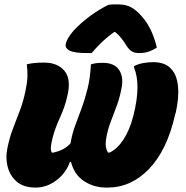

<svg xmlns="http://www.w3.org/2000/svg" viewBox="-20 -838 840 868"><path d="M101 -547Q129 -555 179 -555Q241 -555 272 -517Q303 -479 284 -403Q274 -356 252 -308.5Q230 -261 218 -216Q211 -188 210 -173.5Q209 -159 214 -148H220Q244 -153 263 -162.5Q282 -172 299 -190Q305 -229 318.5 -266.5Q332 -304 347.5 -345Q363 -386 375.5 -435.5Q388 -485 391 -547Q400 -550 412.5 -552Q425 -554 444 -554Q495 -554 516.5 -524.5Q538 -495 531 -448Q523 -402 509.5 -364.5Q496 -327 483 -294Q470 -261 463 -228Q456 -194 458.5 -176.5Q461 -159 469 -148H475Q510 -164 538 -207Q566 -250 581 -308L584 -319Q601 -388 601.5 -440.5Q602 -493 586 -533V-539Q605 -549 628 -553Q651 -557 672 -557Q728 -557 754 -526Q779 -501 784.5 -449.5Q790 -398 775 -331L771 -317Q735 -159 654 -74.5Q573 10 466 10H461Q404 10 359.5 -19.5Q315 -49 301 -106H296Q278 -55 234.5 -22.5Q191 10 141 10Q109 10 86 1Q63 -8 48 -24Q22 -50 13.5 -88.5Q5 -127 13 -166Q23 -216 38.5 -256.5Q54 -297 69.5 -337.5Q85 -378 95 -426Q103 -464 104 -491.5Q105 -519 101 -547ZM470 -816Q479 -818 491.5 -818Q504 -818 514 -818Q539 -818 559.5 -811Q580 -804 605 -781Q666 -723 689 -623Q652 -598 610 -598Q586 -598 573 -607.5Q560 -617 547 -639Q538 -653 528 -666Q518 -679 501 -693H496Q460 -667 435.5 -642.5Q411 -618 394 -598H378Q316 -598 295 -609Q274 -620 277 -637Q279 -650 288 -666Q297 -682 314 -701Q346 -735 386.5 -765Q427 -795 470 -816Z"/></svg>

Font: Recursive Sn Csl St Blk
Style: Italic
Weight: 900
Italic angle: -15°
Version: Version 1.079;hotconv 1.0.112;makeotfexe 2.5.65598; ttfautoh